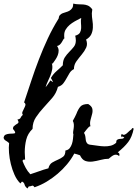

<svg xmlns="http://www.w3.org/2000/svg" viewBox="-60 -986 771 1079"><path d="M691.4 -263.7Q682.6 -216.8 660.6 -188Q638.7 -159.2 601.6 -129.9Q608.4 -127 609.9 -123.5Q611.3 -120.1 611.3 -114.3L609.4 -109.4Q600.6 -116.2 592.8 -116.7Q585 -117.2 578.1 -113.8Q571.3 -110.4 564.5 -105Q557.6 -99.6 550.8 -93.8Q529.3 -93.8 505.9 -87.4Q482.4 -81.1 460.4 -78.1Q438.5 -75.2 419.9 -81.5Q401.4 -87.9 389.6 -113.3Q381.8 -116.2 373.5 -118.7Q365.2 -121.1 357.4 -123Q340.8 -91.8 316.9 -63Q293 -34.2 263.7 -9.3Q234.4 15.6 201.7 35.2Q168.9 54.7 136.7 65.4L133.8 66.4Q129.9 60.5 127 58.6Q124 56.6 120.6 57.6Q117.2 58.6 112.8 60.1Q108.4 61.5 101.6 61.5L94.7 73.2Q81.1 63.5 78.1 51.3Q75.2 39.1 63.5 34.2L54.7 44.9L51.8 42Q34.2 24.4 21.5 -3.9Q8.8 -32.2 1 -64Q-6.8 -95.7 -9.3 -127Q-11.7 -158.2 -8.8 -181.6Q-16.6 -189.5 -27.3 -195.3Q-38.1 -201.2 -40 -212.9L-39.1 -213.9Q-37.1 -225.6 -27.8 -229.5Q-18.6 -233.4 -7.8 -234.4Q2.9 -235.4 12.7 -235.4Q22.5 -235.4 25.4 -239.3Q25.4 -245.1 21 -251Q16.6 -256.8 12.7 -261.7Q12.7 -271.5 17.6 -276.4Q22.5 -281.2 28.3 -285.2Q34.2 -289.1 39.1 -292Q43.9 -294.9 43.9 -299.8Q43.9 -303.7 42 -306.6Q40 -309.6 38.1 -314.5Q52.7 -316.4 55.7 -324.2Q58.6 -332 68.4 -340.8Q62.5 -348.6 66.4 -357.9Q70.3 -367.2 75.2 -376.5Q80.1 -385.7 82.5 -394Q85 -402.3 77.1 -409.2Q76.2 -409.2 76.2 -409.7Q76.2 -410.2 75.2 -410.2Q95.7 -470.7 115.7 -531.7Q135.7 -592.8 158.7 -652.3Q181.6 -711.9 208.5 -769.5Q235.4 -827.1 269.5 -881.8Q270.5 -894.5 276.9 -901.4Q283.2 -908.2 292 -911.6Q300.8 -915 311.5 -918Q322.3 -920.9 331.1 -926.3Q339.8 -931.6 345.7 -940.4Q351.6 -949.2 351.6 -965.8Q367.2 -961.9 380.9 -961.9Q394.5 -961.9 407.7 -960.9Q420.9 -960 433.1 -955.1Q445.3 -950.2 457 -935.5L458 -934.6Q459 -930.7 457.5 -923.3Q456.1 -916 456.1 -911.1Q456.1 -891.6 459.5 -871.1Q462.9 -850.6 461.9 -830.6Q460.9 -810.5 453.1 -793.5Q445.3 -776.4 423.8 -763.7Q433.6 -738.3 424.3 -718.3Q415 -698.2 399.4 -679.7Q383.8 -661.1 369.6 -641.6Q355.5 -622.1 355.5 -597.7Q339.8 -589.8 331.1 -575.7Q322.3 -561.5 314 -545.9Q305.7 -530.3 295.4 -517.1Q285.2 -503.9 265.6 -498Q256.8 -462.9 233.4 -435.5Q210 -408.2 185.5 -381.8Q161.1 -355.5 142.1 -327.1Q123 -298.8 123 -261.7Q95.7 -235.4 87.4 -201.2Q79.1 -167 79.1 -130.9Q79.1 -120.1 80.1 -109.4Q81.1 -98.6 81.1 -87.9Q73.2 -92.8 67.4 -84L66.4 -82Q74.2 -61.5 84.5 -42.5Q94.7 -23.4 110.4 -6.8Q135.7 -14.6 160.6 -23.9Q185.5 -33.2 211.9 -40Q217.8 -63.5 233.9 -72.8Q250 -82 266.1 -88.9Q282.2 -95.7 294.9 -105.5Q307.6 -115.2 307.6 -140.6H309.6Q324.2 -143.6 332 -153.8Q339.8 -164.1 344.2 -177.2Q348.6 -190.4 350.1 -205.1Q351.6 -219.7 352.5 -231.4Q349.6 -236.3 351.1 -245.6Q352.5 -254.9 354 -265.1Q355.5 -275.4 355 -286.1Q354.5 -296.9 349.6 -305.7V-307.6L350.6 -309.6Q355.5 -319.3 360.4 -327.6Q365.2 -335.9 369.1 -345.7Q378.9 -372.1 391.6 -386.7Q404.3 -401.4 435.5 -401.4Q455.1 -389.6 458.5 -376Q461.9 -362.3 458 -346.7Q454.1 -331.1 449.2 -314Q444.3 -296.9 447.3 -280.3L449.2 -277.3Q443.4 -276.4 438.5 -271.5Q433.6 -266.6 428.7 -260.7Q423.8 -254.9 419.4 -249Q415 -243.2 412.1 -239.3Q418.9 -228.5 419.9 -217.3Q420.9 -206.1 422.4 -196.8Q423.8 -187.5 430.2 -180.2Q436.5 -172.9 453.1 -171.9Q470.7 -169.9 489.3 -167Q507.8 -164.1 525.9 -163.6Q543.9 -163.1 561 -167Q578.1 -170.9 592.8 -183.6Q592.8 -196.3 598.1 -200.2Q603.5 -204.1 610.8 -205.1Q618.2 -206.1 626 -206.5Q633.8 -207 638.7 -213.9Q632.8 -215.8 631.3 -218.3Q629.9 -220.7 623 -214.8L620.1 -228.5L626 -232.4Q632.8 -226.6 639.6 -229Q646.5 -231.4 652.8 -236.8Q659.2 -242.2 665.5 -248.5Q671.9 -254.9 677.7 -257.8L683.6 -266.6ZM396.5 -884.8Q393.6 -883.8 389.6 -881.8Q376 -875 360.4 -866.2Q344.7 -857.4 331.5 -846.2Q318.4 -835 309.6 -820.8Q300.8 -806.6 300.8 -789.1Q300.8 -786.1 300.8 -779.8Q300.8 -773.4 302.7 -771.5Q298.8 -769.5 295.4 -763.2Q292 -756.8 287.6 -749.5Q283.2 -742.2 276.9 -735.8Q270.5 -729.5 260.7 -727.5Q269.5 -714.8 269.5 -701.7Q269.5 -688.5 264.6 -675.8Q259.8 -663.1 251.5 -650.9Q243.2 -638.7 235.4 -627.9L231.4 -630.9Q236.3 -611.3 232.9 -594.2Q229.5 -577.1 223.1 -561Q216.8 -544.9 209 -529.3Q201.2 -513.7 196.3 -496.1Q204.1 -504.9 210.4 -514.6Q216.8 -524.4 223.6 -534.2Q225.6 -532.2 231 -528.8Q236.3 -525.4 238.3 -525.4Q235.4 -530.3 232.4 -536.1Q229.5 -542 226.6 -546.9V-548.8Q239.3 -570.3 257.8 -586.4Q276.4 -602.5 293 -619.1Q293 -646.5 304.2 -663.6Q315.4 -680.7 329.6 -694.8Q343.8 -709 355 -723.1Q366.2 -737.3 366.2 -758.8Q366.2 -763.7 365.2 -772Q364.3 -780.3 362.3 -785.2L365.2 -786.1Q383.8 -792 389.6 -803.2Q395.5 -814.5 396 -827.6Q396.5 -840.8 395 -856Q393.6 -871.1 396.5 -884.8Z"/></svg>

Font: Homemade Apple
Style: Regular
Weight: 400
Version: Version 1.001